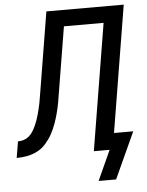

<svg xmlns="http://www.w3.org/2000/svg" viewBox="-94 -783 753 984"><g transform="rotate(-5 282.5 -290.5)"><path d="M373 154 443 0H362L469 -651H265L210 -317Q206 -290 201 -263Q196 -236 189 -209.5Q182 -183 172.5 -156.5Q163 -130 149.5 -105.5Q136 -81 116.5 -58.5Q97 -36 71.5 -23Q46 -10 19 -5Q-8 0 -35 0L-21 -84Q-6 -84 8.5 -88.5Q23 -93 35 -103Q47 -113 55.5 -126.5Q64 -140 70.5 -154Q77 -168 82 -182Q87 -196 91 -210.5Q95 -225 98.5 -239.5Q102 -254 105 -268.5Q108 -283 110 -297.5Q112 -312 115 -327L182 -735H580L473 -84H572L463 154Z"/></g></svg>

Font: Iosevka Md Ex Obl
Style: Regular
Weight: 500
Width: 7
Italic angle: -9°
Monospace: yes
Designer: Belleve Invis
Foundry: Belleve Invis
Version: Version 32.5.0; ttfautohint (v1.8.4)